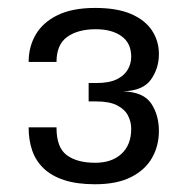

<svg xmlns="http://www.w3.org/2000/svg" viewBox="-20 -764 494 496"><path d="M297.5 -528Q350.5 -526.5 370.5 -496.8Q390.5 -467 390.5 -425.5Q390.5 -387.5 372.8 -356.2Q355 -325 318.5 -306.5Q282 -288 225.5 -288Q178.5 -288 145.8 -298.8Q113 -309.5 92.8 -329Q72.5 -348.5 63.2 -375.2Q54 -402 54 -433.5Q54 -434 54 -434.2Q54 -434.5 54 -435H126Q126 -434.5 126 -434.2Q126 -434 126 -433.5Q126 -383 152.5 -363.2Q179 -343.5 226 -343.5Q269 -343.5 294 -366.8Q319 -390 319 -431.5Q319 -449.5 310.5 -465.8Q302 -482 282.2 -492Q262.5 -502 228.5 -502H209V-549.5H228.5Q262 -549.5 281.8 -559.2Q301.5 -569 310.2 -584.5Q319 -600 319 -617Q319 -652.5 294 -670.5Q269 -688.5 227.5 -688.5Q181.5 -688.5 153.8 -668.8Q126 -649 126 -604H54Q54 -643.5 72.5 -675Q91 -706.5 129 -725Q167 -743.5 226 -743.5Q282.5 -743.5 318.8 -727.8Q355 -712 372.8 -685Q390.5 -658 390.5 -624Q390.5 -587.5 370 -558.5Q349.5 -529.5 297.5 -528Z"/></svg>

Font: Epilogue
Style: Regular
Weight: 400
Designer: Tyler Finck
Foundry: Etcetera Type Co
Version: Version 2.112